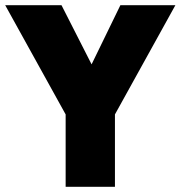

<svg xmlns="http://www.w3.org/2000/svg" viewBox="-27 -720 696 740"><path d="M226 -279 -7 -700H210L326 -472L437 -700H649L416 -279V0H226Z"/></svg>

Font: Moderustic ExtraBold
Style: Regular
Weight: 800
Designer: Tural Alisoy
Foundry: TAFT Foundry
Version: Version 2.120